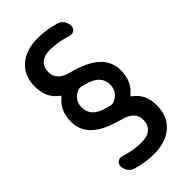

<svg xmlns="http://www.w3.org/2000/svg" viewBox="-270 -815 1040 1040"><g transform="rotate(-45 250.0 -294.5)"><path d="M207 -385.7Q180.7 -376 166 -355Q151.4 -334 151.4 -307.6Q151.4 -268.6 176.3 -243.7Q201.2 -218.8 257.8 -206.1Q259.8 -206.1 263.7 -205.1Q267.6 -204.1 271.5 -203.1Q283.2 -200.2 293 -204.1Q319.3 -213.9 334 -234.9Q348.6 -255.9 348.6 -282.2Q348.6 -321.3 323.7 -346.2Q298.8 -371.1 242.2 -383.8Q240.2 -383.8 236.3 -384.8Q232.4 -385.7 228.5 -386.7Q216.8 -389.6 207 -385.7ZM112.3 -434.6Q52.7 -476.6 51.8 -564.5Q51.8 -646.5 105 -693.4Q158.2 -740.2 250 -740.2Q310.5 -740.2 378.9 -720.7Q400.4 -714.8 412.6 -696.8Q424.8 -678.7 424.8 -657.2Q424.8 -640.6 411.1 -630.9Q397.5 -621.1 379.9 -626Q312.5 -648.4 250 -648.4Q207 -648.4 183.1 -627.4Q159.2 -606.4 159.2 -568.4Q159.2 -504.9 240.2 -484.4Q347.7 -456.1 396 -410.6Q444.3 -365.2 444.3 -297.9Q444.3 -213.9 387.7 -168.9Q378.9 -160.2 387.7 -155.3Q447.3 -113.3 448.2 -26.4Q448.2 55.7 395 103Q341.8 150.4 250 150.4Q189.5 150.4 121.1 130.9Q99.6 125 87.4 106.9Q75.2 88.9 75.2 67.4Q75.2 50.8 88.9 41Q102.5 31.2 120.1 36.1Q187.5 58.6 250 57.6Q293 57.6 316.9 36.6Q340.8 15.6 340.8 -22.5Q340.8 -85.9 259.8 -106.4Q152.3 -134.8 104 -179.7Q55.7 -224.6 55.7 -292Q55.7 -376 112.3 -420.9Q121.1 -429.7 112.3 -434.6Z"/></g></svg>

Font: Rounded-X Mgen+ 1m medium
Style: Regular
Weight: 500
Designer: [Source Han Sans]
Ryoko NISHIZUKA  (kana & ideographs); Paul D. Hunt (Latin, Greek & Cyrillic); Wenlong ZHANG  (bopomofo
Version: Version 1.059.20150602